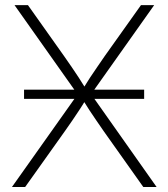

<svg xmlns="http://www.w3.org/2000/svg" viewBox="-20 -748 674 768"><path d="M76.2 -352.5V-389.2H556.6V-352.5ZM27.8 0 302.2 -387.2V-354L38.1 -727.5H91.8L235.8 -524.4Q252.9 -500 267.3 -479Q281.7 -458 295.4 -437Q309.1 -416 323.7 -392.1H311.5Q326.2 -416 339.8 -437Q353.5 -458 368.2 -479Q382.8 -500 399.4 -524.4L543.9 -727.5H596.7L332.5 -354.5V-388.2L606.4 0H553.2L395 -223.1Q379.4 -245.6 365.5 -265.9Q351.6 -286.1 338.1 -306.6Q324.7 -327.1 310.5 -350.1H323.7Q310.1 -327.1 296.6 -306.9Q283.2 -286.6 269.5 -266.4Q255.9 -246.1 239.3 -223.1L80.6 0Z"/></svg>

Font: Inter 17pt ExtraLight
Style: Regular
Weight: 250
Version: Version 4.001;git-66647c0bb